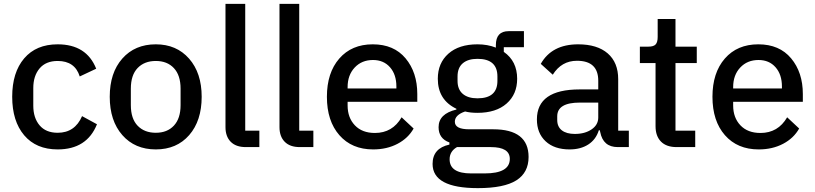

<svg xmlns="http://www.w3.org/2000/svg" viewBox="-20 -760 4211 992"><path d="M278 12Q167 12 105 -61Q43 -134 43 -260Q43 -386 105 -458.5Q167 -531 278 -531Q427 -531 477 -405L392 -365Q367 -445 278 -445Q217 -445 184.5 -406.5Q152 -368 152 -305V-214Q152 -151 184.5 -112.5Q217 -74 278 -74Q367 -74 404 -160L481 -118Q429 12 278 12Z M785 -531Q892 -531 957 -457Q1022 -383 1022 -260Q1022 -136 957.5 -62Q893 12 785 12Q677 12 612 -62Q547 -136 547 -260Q547 -384 612 -457.5Q677 -531 785 -531ZM913 -217V-302Q913 -371 878.5 -408Q844 -445 785 -445Q726 -445 691 -408.5Q656 -372 656 -302V-217Q656 -147 691 -110.5Q726 -74 785 -74Q844 -74 878.5 -111Q913 -148 913 -217Z M1250 0Q1199 0 1172 -27.5Q1145 -55 1145 -103V-740H1247V-85H1320V0Z M1529 0Q1478 0 1451 -27.5Q1424 -55 1424 -103V-740H1526V-85H1599V0Z M1908 12Q1798 12 1733.5 -61.5Q1669 -135 1669 -260Q1669 -384 1733 -457.5Q1797 -531 1906 -531Q2015 -531 2075.5 -458.5Q2136 -386 2136 -274V-234H1776V-215Q1776 -152 1813.5 -112.5Q1851 -73 1917 -73Q2008 -73 2055 -154L2117 -96Q2089 -46 2034 -17Q1979 12 1908 12ZM1776 -303H2028V-313Q2028 -375 1995 -412.5Q1962 -450 1907 -450Q1849 -450 1812.5 -411Q1776 -372 1776 -310Z M2449 212Q2215 212 2215 87Q2215 6 2302 -13V-24Q2246 -44 2246 -103Q2246 -172 2338 -194V-198Q2242 -244 2242 -353Q2242 -434 2296.5 -482.5Q2351 -531 2447 -531Q2499 -531 2542 -514V-527Q2542 -599 2608 -599H2687V-516H2583V-492Q2652 -444 2652 -353Q2652 -273 2597.5 -225Q2543 -177 2447 -177Q2410 -177 2383 -184Q2330 -166 2330 -131Q2330 -92 2404 -92H2528Q2711 -92 2711 51Q2711 132 2647.5 172Q2584 212 2449 212ZM2447 -252Q2550 -252 2550 -342V-365Q2550 -456 2447 -456Q2398 -456 2371 -433Q2344 -410 2344 -365V-342Q2344 -298 2371 -275Q2398 -252 2447 -252ZM2414 136H2484Q2614 136 2614 61Q2614 0 2516 0H2341Q2303 22 2303 63Q2303 136 2414 136Z M2923 12Q2844 12 2799 -30Q2754 -72 2754 -143Q2754 -298 2975 -298H3071V-343Q3071 -446 2961 -446Q2881 -446 2836 -374L2774 -430Q2831 -531 2967 -531Q3066 -531 3120 -484Q3174 -437 3174 -351V-85H3229V0H3172Q3096 0 3081 -78L3079 -87H3074Q3059 -39 3019.5 -13.5Q2980 12 2923 12ZM2950 -68Q3002 -68 3036.5 -91.5Q3071 -115 3071 -153V-230H2976Q2859 -230 2859 -159V-140Q2859 -105 2883 -86.5Q2907 -68 2950 -68Z M3476 0Q3423 0 3395 -28.5Q3367 -57 3367 -108V-434H3286V-519H3330Q3357 -519 3367.5 -530.5Q3378 -542 3378 -569V-662H3470V-519H3580V-434H3470V-85H3572V0Z M3900 12Q3790 12 3725.5 -61.5Q3661 -135 3661 -260Q3661 -384 3725 -457.5Q3789 -531 3898 -531Q4007 -531 4067.5 -458.5Q4128 -386 4128 -274V-234H3768V-215Q3768 -152 3805.5 -112.5Q3843 -73 3909 -73Q4000 -73 4047 -154L4109 -96Q4081 -46 4026 -17Q3971 12 3900 12ZM3768 -303H4020V-313Q4020 -375 3987 -412.5Q3954 -450 3899 -450Q3841 -450 3804.5 -411Q3768 -372 3768 -310Z"/></svg>

Font: Anuphan Medium
Style: Regular
Weight: 500
Designer: Mike Abbink, Paul van der Laan, Pieter van Rosmalen, Mint Tantisuwanna
Foundry: Bold Monday; Cadson Demak
Version: Version 3.002;hotconv 1.0.109;makeotfexe 2.5.65596